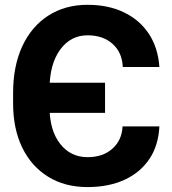

<svg xmlns="http://www.w3.org/2000/svg" viewBox="-20 -757 705 787"><path d="M338.9 9.8Q245.1 9.8 177.2 -32.7Q108.4 -75.2 71 -152.3Q33.7 -229.5 33.7 -333V-377Q33.7 -485.4 71.3 -567.4Q109.4 -648.9 178.2 -693.1Q247.1 -737.3 338.9 -737.3Q423.8 -737.3 487.8 -706.5Q552.7 -675.3 590.3 -618.2Q627.9 -561 633.3 -482.4H483.4Q480.5 -542.5 441.2 -577.4Q401.9 -612.3 338.9 -612.3Q269.5 -612.3 226.6 -553.5Q183.6 -494.6 183.1 -394.5V-315.9Q183.6 -222.7 226.3 -167.7Q269 -112.8 338.9 -112.8Q401.4 -112.8 440.4 -147.2Q479.5 -181.6 482.4 -238.8H633.3Q629.4 -160.6 592.8 -106Q555.2 -49.8 490.2 -20Q425.3 9.8 338.9 9.8ZM410.6 -294.4H108.4V-418H410.6Z"/></svg>

Font: Inter Tight Stencil
Style: Bold
Weight: 700
Designer: Rasmus Andersson
Foundry: rsms
Version: Version 3.004;Glyphs 3.1.2 (3151)